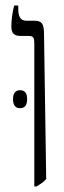

<svg xmlns="http://www.w3.org/2000/svg" viewBox="-20 -667 233 694"><path d="M104 7H112C125 -1 137 -8 147 -20L139 -551C138 -580 131 -592 106 -592H76C53 -592 46 -608 46 -636V-647H31C25 -622 21 -596 21 -571C21 -549 29 -537 55 -537H85C101 -537 104 -529 104 -511ZM27 -309C27 -288 35 -276 52 -276C71 -276 78 -288 78 -309C78 -329 71 -341 52 -341C36 -341 27 -329 27 -309Z"/></svg>

Font: Noto Serif Hebrew ExtraCondensed Light
Style: Regular
Weight: 300
Width: 2
Designer: Monotype Design Team
Foundry: Monotype Imaging Inc.
Version: Version 2.004